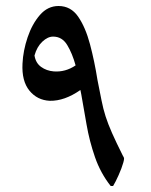

<svg xmlns="http://www.w3.org/2000/svg" viewBox="-20 -620 503 640"><path d="M146 -284Q104 -286 78 -318Q52 -350 55 -408Q57 -451 72 -495.5Q87 -540 113 -570Q139 -600 175 -600Q216 -600 240.5 -564.5Q265 -529 280 -472.5Q295 -416 305 -353Q313 -313 318.5 -285Q324 -257 332 -232Q340 -207 353.5 -176.5Q367 -146 389 -102Q394 -95 393.5 -90Q393 -85 391 -78Q386 -60 375.5 -36.5Q365 -13 357 0H349Q315 -43 296.5 -96.5Q278 -150 268.5 -205Q259 -260 251 -305Q250 -309 249.5 -312.5Q249 -316 248 -320Q195 -283 146 -284ZM159 -382Q198 -379 232 -402Q221 -442 204 -470Q187 -498 157 -498Q139 -498 121 -481Q103 -464 95 -435Q99 -410 117 -397Q135 -384 159 -382Z"/></svg>

Font: Bona Nova SC
Style: Regular
Weight: 400
Designer: Mateusz Machalski
Foundry: Capitalics
Version: Version 4.001; ttfautohint (v1.8.4.7-5d5b)